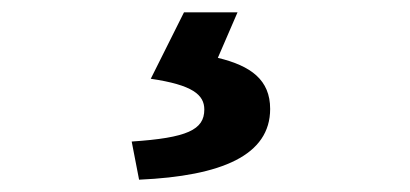

<svg xmlns="http://www.w3.org/2000/svg" viewBox="-20 -24 666 312"><path d="M206 268C341 262 419 228 419 153C419 106 388 83 334 70L366 -4H279L225 104C293 114 312 130 312 154C312 187 284 200 194 206Z"/></svg>

Font: Noto Sans Mono CJK HK
Style: Bold
Weight: 700
Designer: Ryoko NISHIZUKA 西塚涼子 (kana, bopomofo & ideographs); Paul D. Hunt (Latin, Greek & Cyrillic); Sandoll Communications 산돌커뮤니
Foundry: Adobe
Version: Version 2.004;hotconv 1.0.118;makeotfexe 2.5.65603